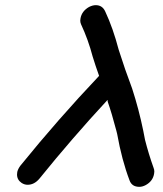

<svg xmlns="http://www.w3.org/2000/svg" viewBox="-20 -710 630 744"><path d="M520 14Q491 14 482 -11Q452 -90 434 -191L431 -203Q413 -272 397 -317L398 -319Q398 -320 397 -320.5Q396 -321 396 -322Q259 -174 133 -18Q113 6 87 6Q75 6 64 -1Q46 -13 46 -34Q46 -39 47 -44Q50 -56 59 -68Q204 -247 364 -416Q350 -455 339 -491Q322 -556 294 -616Q291 -623 291 -630Q291 -635 292 -639Q297 -667 325 -683Q339 -690 351 -690Q377 -690 388 -665Q418 -601 440 -517Q464 -441 492 -367Q518 -287 535 -204L542 -168Q556 -113 575 -60Q578 -53 578 -45Q578 -41 577 -36Q572 -8 545 7Q532 14 520 14Z"/></svg>

Font: Bad Comic
Style: Italic
Weight: 400
Italic angle: -11°
Designer: GGBotNet
Foundry: GGBotNet
Version: 0.95